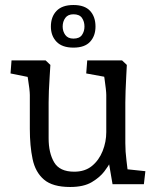

<svg xmlns="http://www.w3.org/2000/svg" viewBox="-20 -735 621 766"><path d="M260 11Q190 11 155.5 -18.5Q121 -48 110 -100.5Q99 -153 99 -221V-356Q99 -365 97 -382.5Q95 -400 91.5 -421Q88 -442 85 -459L121 -422L22 -442L26 -494H162L181 -476Q180 -455 178 -427Q176 -399 175 -372Q174 -345 174 -326V-183Q174 -125 196 -87.5Q218 -50 276 -50Q319 -50 347 -73Q375 -96 389.5 -132.5Q404 -169 404 -208V-356Q404 -365 402 -382.5Q400 -400 397 -421Q394 -442 391 -459L428 -423L324 -442L328 -494H467L486 -476Q485 -455 483.5 -427Q482 -399 481 -372Q480 -345 480 -326V-164Q480 -130 484.5 -95.5Q489 -61 492 -26L456 -63L560 -52L554 0H429L410 -111L420 -87Q414 -75 396.5 -51.5Q379 -28 346.5 -8.5Q314 11 260 11ZM273 -545Q228 -545 205.5 -568.5Q183 -592 183 -629Q183 -668 205.5 -691.5Q228 -715 273 -715Q318 -715 339.5 -691.5Q361 -668 361 -629Q361 -592 339.5 -568.5Q318 -545 273 -545ZM273 -581Q297 -581 307 -595.5Q317 -610 317 -629Q317 -649 307 -663.5Q297 -678 273 -678Q251 -678 240.5 -663.5Q230 -649 230 -629Q230 -610 240.5 -595.5Q251 -581 273 -581Z"/></svg>

Font: Andada Pro
Style: Regular
Weight: 400
Designer: Carolina Giovagnoli
Foundry: Huerta Tipografica
Version: Version 3.003